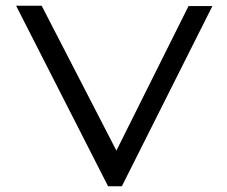

<svg xmlns="http://www.w3.org/2000/svg" viewBox="-20 -644 790 668"><path d="M356 4 36 -624H125L385 -120L636 -623H719L404 4Z"/></svg>

Font: Inconsolata ExtraExpanded Thin
Style: Regular
Weight: 100
Width: 8
Monospace: yes
Designer: Raph Levien, Cyreal, Brenton Simpson
Foundry: Raph Levien, Cyreal, Google
Version: Version 3.100; ttfautohint (v1.8.4.7-5d5b)